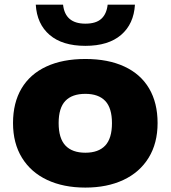

<svg xmlns="http://www.w3.org/2000/svg" viewBox="-20 -818 754 848"><path d="M37.5 -274.5Q37.5 -364 75.2 -427.5Q113 -491 184.8 -524.2Q256.5 -557.5 357 -557.5Q457.5 -557.5 529.2 -524.2Q601 -491 638.5 -427.5Q676 -364 676 -274.5Q676 -185.5 636.5 -121.2Q597 -57 525 -23.2Q453 10.5 357 10.5Q260.5 10.5 188.5 -23.2Q116.5 -57 77 -121.2Q37.5 -185.5 37.5 -274.5ZM474.5 -274Q474.5 -341 444.8 -372.2Q415 -403.5 357 -403.5Q298.5 -403.5 268.8 -372.5Q239 -341.5 239 -274.5Q239 -207 269 -175.2Q299 -143.5 357 -143.5Q415 -143.5 444.8 -175.2Q474.5 -207 474.5 -274ZM138 -797.5H258.5Q267.5 -713.5 357 -713.5Q404 -713.5 427.5 -735Q451 -756.5 455.5 -797.5H576Q571 -712 514.8 -663.8Q458.5 -615.5 357 -615.5Q255.5 -615.5 199.2 -663.8Q143 -712 138 -797.5Z"/></svg>

Font: Encode Sans Expanded ExtraBold
Style: Regular
Weight: 800
Width: 7
Designer: Multiple Designers
Foundry: Impallari Type
Version: Version 2.000